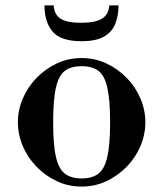

<svg xmlns="http://www.w3.org/2000/svg" viewBox="-20 -676 602 708"><path d="M281 12Q232 12 189.5 -8Q147 -28 114.5 -61.5Q82 -95 64 -137.5Q46 -180 46 -225Q46 -270 64 -312.5Q82 -355 114.5 -388.5Q147 -422 189.5 -442Q232 -462 281 -462Q330 -462 372.5 -442Q415 -422 447.5 -388.5Q480 -355 498 -312.5Q516 -270 516 -225Q516 -180 498 -137.5Q480 -95 447.5 -61.5Q415 -28 372.5 -8Q330 12 281 12ZM281 -18Q319 -18 342 -35Q365 -52 375.5 -96.5Q386 -141 386 -225Q386 -309 375.5 -354Q365 -399 342 -415.5Q319 -432 281 -432Q243 -432 220 -415.5Q197 -399 186.5 -354Q176 -309 176 -225Q176 -141 186.5 -96.5Q197 -52 220 -35Q243 -18 281 -18ZM281 -524Q204 -524 174 -559.5Q144 -595 144 -656H178Q180 -622 203.5 -607Q227 -592 279 -592Q332 -592 356.5 -607.5Q381 -623 383 -656H417Q417 -618 405 -588Q393 -558 363.5 -541Q334 -524 281 -524Z"/></svg>

Font: Libre Bodoni
Style: Regular
Weight: 400
Designer: Pablo Impallari, Rodrigo Fuenzalida
Foundry: Impallari Type
Version: Version 2.005;gftools[0.9.23]